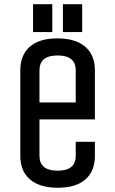

<svg xmlns="http://www.w3.org/2000/svg" viewBox="-20 -865 540 900"><path d="M335 -384.8V-535.2Q335 -605 250 -605Q165 -605 165 -535.2V-384.8ZM75.2 -134.8V-535.2Q75.2 -607.4 119.9 -646.2Q164.6 -685.1 249 -685.1Q333.5 -685.1 379.2 -646.2Q424.8 -607.4 424.8 -535.2V-305.2H165V-134.8Q165 -64.9 250 -64.9Q335 -64.9 335 -134.8V-200.2H424.8V-134.8Q424.8 -62.5 380.1 -23.7Q335.4 15.1 251 15.1Q166.5 15.1 120.8 -23.7Q75.2 -62.5 75.2 -134.8ZM225.1 -714.8H134.8V-845.2H225.1ZM365.2 -714.8H274.9V-845.2H365.2Z"/></svg>

Font: Unica One
Style: Bold
Weight: 400
Designer: Eduardo Rodriguez Tunni
Foundry: Eduardo Rodriguez Tunni
Version: Version 1.001